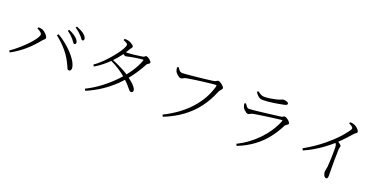

<svg xmlns="http://www.w3.org/2000/svg" viewBox="-15 -1625 5001 2519"><g transform="rotate(20 2485.0 -365.5)"><path d="M817 -485Q806 -485 797 -500.5Q788 -516 772 -535Q756 -554 733.5 -575.5Q711 -597 679 -619L693 -637Q730 -621 758 -603.5Q786 -586 803 -570Q822 -551 830.5 -537Q839 -523 839 -508Q839 -497 833 -491Q827 -485 817 -485ZM45 -113Q81 -137 124.5 -172.5Q168 -208 210 -247.5Q252 -287 286.5 -326Q321 -365 342 -398Q363 -431 363 -452Q363 -463 351 -474.5Q339 -486 322.5 -496Q306 -506 294 -511L303 -531Q313 -530 328 -528.5Q343 -527 358 -522Q372 -517 386.5 -506Q401 -495 414 -481.5Q427 -468 435 -454.5Q443 -441 443 -431Q443 -418 431.5 -409.5Q420 -401 406 -385Q371 -341 331 -299Q291 -257 247 -219Q203 -181 156 -149Q109 -117 60 -91ZM870 -135Q854 -134 847 -147Q840 -160 828 -189Q784 -288 719 -366.5Q654 -445 565 -514L581 -535Q632 -506 685.5 -464Q739 -422 785 -374Q831 -326 861.5 -277.5Q892 -229 899 -185Q901 -169 897.5 -157.5Q894 -146 886.5 -140.5Q879 -135 870 -135ZM901 -566Q890 -566 880.5 -581.5Q871 -597 854 -615Q836 -635 815 -653.5Q794 -672 761 -693L774 -711Q811 -696 839.5 -681.5Q868 -667 884 -651Q904 -634 913 -619Q922 -604 922 -590Q922 -578 916.5 -572Q911 -566 901 -566Z M1149 19Q1256 -34 1351 -106.5Q1446 -179 1524 -260.5Q1602 -342 1658 -426Q1714 -510 1741 -587Q1749 -603 1731 -601Q1713 -600 1679.5 -595.5Q1646 -591 1612.5 -585.5Q1579 -580 1561 -576Q1545 -573 1530.5 -568.5Q1516 -564 1506 -564Q1495 -564 1478.5 -574.5Q1462 -585 1445 -599L1460 -620Q1475 -617 1486.5 -615.5Q1498 -614 1507 -614Q1526 -614 1557 -616.5Q1588 -619 1620.5 -623Q1653 -627 1679 -631Q1705 -635 1715 -636Q1737 -639 1744.5 -648.5Q1752 -658 1763 -658Q1772 -658 1785 -651.5Q1798 -645 1810.5 -635Q1823 -625 1831.5 -614.5Q1840 -604 1840 -595Q1840 -586 1831 -580Q1822 -574 1811.5 -567Q1801 -560 1795 -547Q1744 -451 1680.5 -365Q1617 -279 1539.5 -204Q1462 -129 1369 -67Q1276 -5 1164 43ZM1730 -147Q1720 -147 1709.5 -157Q1699 -167 1684 -186Q1669 -205 1645 -231Q1621 -257 1584 -291Q1534 -335 1473.5 -374.5Q1413 -414 1342 -447L1355 -467Q1403 -448 1449 -426Q1495 -404 1536.5 -381.5Q1578 -359 1610 -336Q1648 -309 1682 -280.5Q1716 -252 1737 -225Q1758 -198 1759 -177Q1759 -163 1751.5 -155Q1744 -147 1730 -147ZM1145 -316Q1191 -348 1237.5 -392Q1284 -436 1326.5 -484.5Q1369 -533 1402 -577.5Q1435 -622 1453.5 -657.5Q1472 -693 1472 -709Q1472 -722 1454 -733Q1436 -744 1409 -754L1416 -774Q1429 -774 1443.5 -773.5Q1458 -773 1473 -768Q1490 -764 1508 -754Q1526 -744 1538.5 -733.5Q1551 -723 1551 -715Q1551 -702 1542 -692Q1533 -682 1522 -663Q1491 -609 1451 -556.5Q1411 -504 1364.5 -456.5Q1318 -409 1266.5 -367.5Q1215 -326 1161 -295Z M2222 -10Q2331 -64 2419 -129Q2507 -194 2574 -268.5Q2641 -343 2687 -425.5Q2733 -508 2757 -597Q2761 -610 2756.5 -613Q2752 -616 2744 -616Q2734 -616 2706 -613Q2678 -610 2638 -605.5Q2598 -601 2554.5 -595.5Q2511 -590 2469.5 -584Q2428 -578 2396.5 -573Q2365 -568 2351 -565Q2329 -561 2313.5 -550.5Q2298 -540 2283 -540Q2270 -540 2252.5 -552Q2235 -564 2220.5 -579Q2206 -594 2201 -606Q2197 -615 2194.5 -627Q2192 -639 2190 -660L2210 -668Q2220 -650 2237 -630.5Q2254 -611 2280 -611Q2293 -611 2326 -613.5Q2359 -616 2404 -620.5Q2449 -625 2497.5 -630Q2546 -635 2590 -640Q2634 -645 2666.5 -649.5Q2699 -654 2710 -656Q2722 -659 2730.5 -663.5Q2739 -668 2746.5 -672.5Q2754 -677 2761 -677Q2771 -677 2785.5 -670Q2800 -663 2814.5 -651.5Q2829 -640 2839 -627.5Q2849 -615 2849 -606Q2849 -597 2841 -587Q2833 -577 2823 -565.5Q2813 -554 2806 -537Q2756 -412 2678 -308Q2600 -204 2491 -123.5Q2382 -43 2237 15Z M3263 19Q3345 -22 3415 -74Q3485 -126 3543.5 -187Q3602 -248 3648 -317.5Q3694 -387 3725 -463Q3733 -482 3713 -479Q3687 -476 3647.5 -471Q3608 -466 3562.5 -460Q3517 -454 3473 -447.5Q3429 -441 3392.5 -435.5Q3356 -430 3335 -426Q3312 -421 3298.5 -411.5Q3285 -402 3269 -402Q3259 -402 3244 -412Q3229 -422 3215.5 -435.5Q3202 -449 3196 -461Q3191 -473 3187 -486.5Q3183 -500 3181 -515L3201 -524Q3216 -501 3229.5 -485Q3243 -469 3264 -469Q3281 -469 3323 -473Q3365 -477 3419 -483.5Q3473 -490 3527.5 -496.5Q3582 -503 3626 -509Q3670 -515 3690 -517Q3710 -519 3719 -527Q3728 -535 3740 -535Q3750 -535 3764.5 -527.5Q3779 -520 3792 -509Q3805 -498 3813.5 -486Q3822 -474 3822 -466Q3822 -458 3812.5 -450.5Q3803 -443 3792 -435.5Q3781 -428 3775 -417Q3725 -317 3657 -231Q3589 -145 3496.5 -76.5Q3404 -8 3278 43ZM3392 -640Q3356 -640 3332.5 -658.5Q3309 -677 3284 -714L3300 -728Q3329 -707 3349.5 -696.5Q3370 -686 3394 -686Q3439 -686 3476.5 -692.5Q3514 -699 3553 -707Q3584 -714 3601 -720.5Q3618 -727 3628 -732Q3638 -737 3650 -737Q3678 -737 3699 -728.5Q3720 -720 3720 -704Q3720 -694 3709.5 -688Q3699 -682 3675 -677Q3648 -671 3613.5 -665Q3579 -659 3541 -653Q3503 -647 3464.5 -643.5Q3426 -640 3392 -640Z M4100 -223Q4178 -267 4245 -313Q4312 -359 4367 -405Q4422 -451 4466.5 -494Q4511 -537 4543 -574Q4575 -611 4596 -640Q4623 -677 4623 -690Q4623 -701 4610.5 -712Q4598 -723 4563 -740L4572 -759Q4588 -758 4602.5 -756Q4617 -754 4631 -748Q4649 -741 4666.5 -727.5Q4684 -714 4695.5 -698Q4707 -682 4707 -670Q4707 -662 4702 -657.5Q4697 -653 4687 -646.5Q4677 -640 4663 -624Q4634 -591 4592.5 -546.5Q4551 -502 4494 -448Q4474 -429 4438 -399.5Q4402 -370 4353.5 -335Q4305 -300 4244 -264Q4183 -228 4113 -198ZM4523 40Q4509 40 4499 27Q4489 14 4484 -4Q4479 -22 4479 -36Q4479 -50 4483.5 -65.5Q4488 -81 4491 -106Q4493 -125 4494.5 -155.5Q4496 -186 4497.5 -221Q4499 -256 4499.5 -290Q4500 -324 4500 -351Q4500 -378 4499 -391Q4498 -409 4492.5 -421Q4487 -433 4469 -452L4495 -475Q4519 -459 4539 -444.5Q4559 -430 4559 -417Q4559 -409 4555 -398Q4551 -387 4550 -369Q4547 -295 4546.5 -223Q4546 -151 4547 -93.5Q4548 -36 4548 -4Q4548 22 4542 31Q4536 40 4523 40Z"/></g></svg>

Font: Noto Serif JP ExtraLight Light
Style: Regular
Weight: 300
Version: Version 2.003-H1;hotconv 1.1.1;makeotfexe 2.6.0